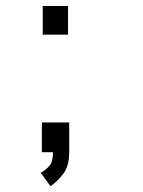

<svg xmlns="http://www.w3.org/2000/svg" viewBox="-20 -520 490 656"><path d="M126 -499.5H212.5V-401.5H126ZM123 0V-101.5H216.5V0Q216.5 49.5 194.2 76.5Q172 103.5 152.5 116L119 70.5Q134.5 62 147.8 47.8Q161 33.5 161 0Z"/></svg>

Font: Trispace Condensed Light
Style: Regular
Weight: 300
Width: 3
Designer: Tyler Finck
Foundry: Etcetera Type Company
Version: Version 1.210; ttfautohint (v1.8.3)